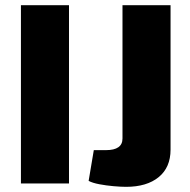

<svg xmlns="http://www.w3.org/2000/svg" viewBox="-20 -710 737 743"><path d="M247 -690V0H61V-690ZM640 -690V-131Q640 -62 594 -24.5Q548 13 468 13Q448 13 419.5 10.5Q391 8 364.5 3Q338 -2 323 -10L343 -129H390Q454 -129 454 -174V-690Z"/></svg>

Font: Exo 2 ExtraBold
Style: Regular
Weight: 800
Designer: Natanael Gama
Foundry: Natanael Gama
Version: Version 2.010